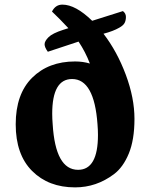

<svg xmlns="http://www.w3.org/2000/svg" viewBox="-20 -800 650 831"><path d="M318 -65Q404 -65 404 -216Q404 -237 402 -262Q388 -458 292 -458Q206 -458 206 -308Q206 -286 208 -262Q220 -65 318 -65ZM512 -752Q525 -742 525 -727Q525 -712 519.5 -701Q514 -690 496 -680Q470 -665 428 -654Q487 -577 524.5 -476.5Q562 -376 562 -285.5Q562 -195 537.5 -135.5Q513 -76 473 -46Q397 11 305 11Q190 11 119 -60Q48 -131 48 -262Q48 -393 119 -463.5Q190 -534 305 -534Q339 -534 369 -525Q350 -575 320 -620L187 -576Q173 -595 173 -608.5Q173 -622 190 -639Q207 -656 254 -671L276 -678Q237 -720 205 -750Q220 -780 250 -780Q307 -780 379 -710Z"/></svg>

Font: Laila
Style: Bold
Weight: 700
Designer: Hitesh Malaviya
Foundry: Indian Type Foundry
Version: Version 1.302;PS 1.0;hotconv 1.0.78;makeotf.lib2.5.61930; tt